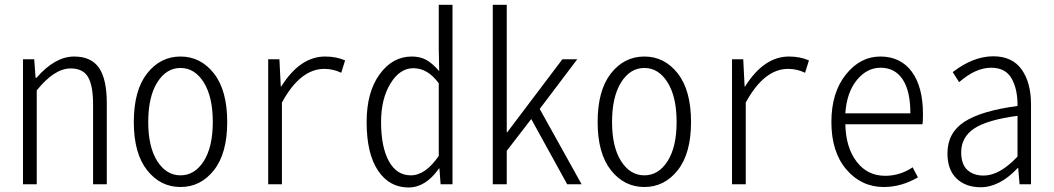

<svg xmlns="http://www.w3.org/2000/svg" viewBox="-20 -786 4494 819"><path d="M78.1 0V-533.2H126L131.8 -454.1H135.7Q214.8 -544.9 295.9 -544.9Q369.1 -544.9 402.3 -496.6Q435.5 -448.2 435.5 -346.7V0H377V-340.8Q377 -420.9 355.5 -457.5Q334 -494.1 281.2 -494.1Q211.9 -494.1 136.7 -400.4V0Z M550.8 -265.6Q550.8 -400.4 607.4 -472.7Q664.1 -544.9 750 -544.9Q835.9 -544.9 892.6 -472.7Q949.2 -400.4 949.2 -265.6Q949.2 -131.8 892.6 -60.1Q835.9 11.7 750 11.7Q664.1 11.7 607.4 -60.1Q550.8 -131.8 550.8 -265.6ZM887.7 -265.6Q887.7 -373 849.1 -434.6Q810.5 -496.1 750 -496.1Q689.5 -496.1 650.9 -434.6Q612.3 -373 612.3 -265.6Q612.3 -159.2 650.9 -98.6Q689.5 -38.1 750 -38.1Q810.5 -38.1 849.1 -98.6Q887.7 -159.2 887.7 -265.6Z M1124 0V-533.2H1171.9L1177.7 -417H1179.7Q1259.8 -544.9 1367.2 -544.9Q1414.1 -544.9 1452.1 -528.3L1435.5 -475.6Q1401.4 -492.2 1363.3 -492.2Q1260.7 -492.2 1182.6 -348.6V0Z M1722.7 13.7Q1640.6 13.7 1592.3 -58.6Q1543.9 -130.9 1543.9 -265.6Q1543.9 -392.6 1599.1 -468.8Q1654.3 -544.9 1736.3 -544.9Q1771.5 -544.9 1797.9 -530.8Q1824.2 -516.6 1853.5 -482.4L1851.6 -580.1V-765.6H1910.2V0H1859.4L1854.5 -67.4H1852.5Q1795.9 13.7 1722.7 13.7ZM1732.4 -38.1Q1794.9 -38.1 1851.6 -121.1V-430.7Q1804.7 -495.1 1743.2 -495.1Q1685.5 -495.1 1645.5 -429.7Q1605.5 -364.3 1605.5 -265.6Q1605.5 -159.2 1638.7 -98.6Q1671.9 -38.1 1732.4 -38.1Z M2082 0V-765.6H2141.6V-221.7H2143.6L2378.9 -533.2H2442.4L2282.2 -321.3L2460.9 0H2399.4L2246.1 -278.3L2141.6 -142.6V0Z M2529.3 -265.6Q2529.3 -400.4 2585.9 -472.7Q2642.6 -544.9 2728.5 -544.9Q2814.5 -544.9 2871.1 -472.7Q2927.7 -400.4 2927.7 -265.6Q2927.7 -131.8 2871.1 -60.1Q2814.5 11.7 2728.5 11.7Q2642.6 11.7 2585.9 -60.1Q2529.3 -131.8 2529.3 -265.6ZM2866.2 -265.6Q2866.2 -373 2827.6 -434.6Q2789.1 -496.1 2728.5 -496.1Q2668 -496.1 2629.4 -434.6Q2590.8 -373 2590.8 -265.6Q2590.8 -159.2 2629.4 -98.6Q2668 -38.1 2728.5 -38.1Q2789.1 -38.1 2827.6 -98.6Q2866.2 -159.2 2866.2 -265.6Z M3102.5 0V-533.2H3150.4L3156.2 -417H3158.2Q3238.3 -544.9 3345.7 -544.9Q3392.6 -544.9 3430.7 -528.3L3414.1 -475.6Q3379.9 -492.2 3341.8 -492.2Q3239.3 -492.2 3161.1 -348.6V0Z M3750 11.7Q3654.3 11.7 3590.3 -63Q3526.4 -137.7 3526.4 -265.6Q3526.4 -390.6 3587.9 -467.8Q3649.4 -544.9 3735.4 -544.9Q3821.3 -544.9 3869.1 -480.5Q3917 -416 3917 -298.8Q3917 -269.5 3915 -255.9H3585.9Q3587.9 -157.2 3633.8 -96.7Q3679.7 -36.1 3755.9 -36.1Q3819.3 -36.1 3873 -72.3L3895.5 -29.3Q3824.2 11.7 3750 11.7ZM3585.9 -302.7H3863.3Q3863.3 -398.4 3830.1 -447.8Q3796.9 -497.1 3736.3 -497.1Q3677.7 -497.1 3634.8 -444.3Q3591.8 -391.6 3585.9 -302.7Z M4163.1 12.7Q4099.6 12.7 4060.5 -24.4Q4021.5 -61.5 4021.5 -131.8Q4021.5 -219.7 4093.8 -266.6Q4166 -313.5 4320.3 -334Q4321.3 -404.3 4295.4 -450.7Q4269.5 -497.1 4208 -497.1Q4141.6 -497.1 4071.3 -435.5L4043.9 -478.5Q4131.8 -545.9 4216.8 -545.9Q4297.9 -545.9 4337.9 -489.7Q4377.9 -433.6 4377.9 -340.8V0H4329.1L4323.2 -69.3H4321.3Q4244.1 12.7 4163.1 12.7ZM4175.8 -37.1Q4244.1 -37.1 4320.3 -118.2V-292Q4189.5 -274.4 4134.8 -237.3Q4080.1 -200.2 4080.1 -136.7Q4080.1 -85 4106.4 -61Q4132.8 -37.1 4175.8 -37.1Z"/></svg>

Font: GenEi Gothic M Light
Style: Regular
Weight: 300
Designer: o_tamon (Modified); [Source Han Sans]
Ryoko NISHIZUKA  (kana & ideographs); Paul D. Hunt (Latin, Greek & Cyrillic); Wenl
Version: Version 1.1a;Original Version 1.004